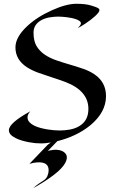

<svg xmlns="http://www.w3.org/2000/svg" viewBox="-20 -736 605 1001"><path d="M385.3 -589.4Q401.9 -606 401.9 -613.5Q401.9 -621.1 394.8 -626.5Q387.7 -631.8 376.7 -635.7Q365.7 -639.6 352.3 -642.3Q338.9 -645 326.2 -646.5Q300.8 -649.4 283 -649.4Q265.1 -649.4 241.9 -646Q218.8 -642.6 199.2 -632.8Q154.8 -610.4 154.8 -565.9Q154.8 -521.5 171.1 -494.9Q187.5 -468.3 213.9 -450.7Q240.2 -433.1 274.2 -421.4Q308.1 -409.7 343.8 -399.4Q379.4 -389.2 413.3 -377.4Q447.3 -365.7 473.6 -347.7Q532.7 -307.1 532.7 -234.9Q532.7 -150.9 451.2 -83Q380.4 -25.4 278.8 0L228 52.2Q231.4 49.8 240 48.3Q248.5 46.9 260.3 45.2Q272 43.5 288.6 46.6Q305.2 49.8 315.4 58.6Q339.8 78.1 318.8 115.7Q289.1 168.5 153.8 244.6Q166.5 231.9 181.6 221.9Q196.8 211.9 208.5 204.1Q220.2 196.3 226.3 183.3Q232.4 170.4 233.4 156.2Q236.8 105.5 171.4 110.8Q153.3 112.3 136.2 117.7Q132.3 119.1 135.3 116.2L228 19.5Q230 18.1 232.4 16.1Q234.9 14.2 244.6 6.8Q215.3 11.7 197.5 11.7Q179.7 11.7 164.1 10.3Q148.4 8.8 130.4 5.4Q112.3 2 93.8 -3.4Q75.2 -8.8 60.5 -16.6Q26.4 -33.7 26.4 -57.1Q26.4 -94.7 138.2 -155.8Q123.5 -139.6 123.5 -124.8Q123.5 -109.9 133.1 -99.4Q142.6 -88.9 157.7 -81.3Q172.9 -73.7 191.7 -68.8Q210.4 -64 229 -61Q263.2 -55.7 291 -55.7Q318.8 -55.7 345.7 -60.8Q372.6 -65.9 393.6 -78.6Q440.9 -106.9 440.9 -168Q440.9 -262.7 320.8 -308.6Q286.6 -321.3 250.7 -332.8Q214.8 -344.2 180.7 -356.4Q146.5 -368.7 120.1 -385.7Q60.5 -424.8 60.5 -488.8Q60.5 -542 120.6 -598.6Q172.4 -647.5 251 -682.6Q325.7 -716.3 378.4 -716.3Q425.8 -716.3 454.6 -707.5Q483.4 -698.7 491 -694.1Q498.5 -689.5 498.5 -683.3Q498.5 -677.2 491.7 -668.7Q484.9 -660.2 474.1 -650.4Q463.4 -640.6 450.4 -630.9Q437.5 -621.1 424.8 -612.8Q395.5 -593.8 385.3 -589.4Z"/></svg>

Font: Fondamento
Style: Regular
Weight: 400
Version: Version 1.000